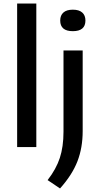

<svg xmlns="http://www.w3.org/2000/svg" viewBox="-20 -828 562 1081"><path d="M76.5 0V-808H184.5V0ZM318 233 248 186Q296 124.5 316.8 61.2Q337.5 -2 337.5 -86V-544H445.5V-90.5Q445.5 4 416 80.2Q386.5 156.5 318 233ZM390 -652.5Q319 -652.5 319 -712.5Q319 -741.5 337 -757.5Q355 -773.5 390 -773.5Q425 -773.5 443 -757.5Q461 -741.5 461 -712.5Q461 -652.5 390 -652.5Z"/></svg>

Font: Encode Sans SmExp Md
Style: Regular
Weight: 500
Width: 6
Designer: Multiple Designers
Foundry: Impallari Type
Version: Version 3.002; ttfautohint (v1.8.3) -l 8 -r 50 -G 200 -x 14 